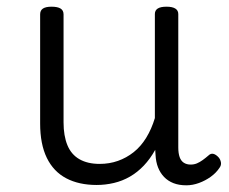

<svg xmlns="http://www.w3.org/2000/svg" viewBox="-20 -535 686 574"><path d="M269 18Q216 18 178 -2Q140 -22 120 -63Q100 -104 100 -166V-492Q100 -504 108.5 -509.5Q117 -515 134 -515Q152 -515 161 -509.5Q170 -504 170 -492V-169Q170 -129 181.5 -101Q193 -73 217.5 -59Q242 -45 278 -45Q307 -45 332.5 -54Q358 -63 379.5 -80Q401 -97 417 -123Q433 -149 443 -182V-493Q443 -504 451.5 -509.5Q460 -515 478 -515Q495 -515 504 -509.5Q513 -504 513 -493V-94Q513 -77 517 -65.5Q521 -54 529.5 -48.5Q538 -43 550 -43Q560 -43 568.5 -46.5Q577 -50 586 -56.5Q595 -63 603 -70Q610 -77 618 -75Q626 -73 634 -64Q639 -58 640.5 -49.5Q642 -41 636 -33Q626 -18 610 -6.5Q594 5 575 12Q556 19 537 19Q515 19 498.5 12.5Q482 6 470.5 -6Q459 -18 452.5 -34.5Q446 -51 445 -72L444 -87Q429 -60 410 -40Q391 -20 368.5 -7Q346 6 320.5 12Q295 18 269 18Z"/></svg>

Font: Playwrite BE WAL Light
Style: Regular
Weight: 300
Version: Version 1.002